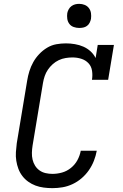

<svg xmlns="http://www.w3.org/2000/svg" viewBox="-20 -968 640 996"><path d="M252 8Q229 8 206.5 5Q184 2 164 -5.5Q144 -13 126.5 -25.5Q109 -38 96 -55Q83 -72 75.5 -92Q68 -112 64.5 -134Q61 -156 62.5 -179Q64 -202 67 -225L121 -550Q125 -575 132.5 -599Q140 -623 152.5 -645.5Q165 -668 183.5 -687.5Q202 -707 224.5 -720.5Q247 -734 272 -738.5Q297 -743 322 -743Q345 -743 368.5 -739Q392 -735 412.5 -726Q433 -717 449.5 -702Q466 -687 476 -667L487 -735H571L541 -554H457Q461 -577 457.5 -600.5Q454 -624 439 -640Q424 -656 402 -663Q380 -670 356 -670Q339 -670 320.5 -667Q302 -664 285 -656Q268 -648 253.5 -635Q239 -622 228.5 -606.5Q218 -591 212 -573.5Q206 -556 203 -538L149 -213Q146 -194 145.5 -175.5Q145 -157 149 -140Q153 -123 162 -108.5Q171 -94 185 -84Q199 -74 216.5 -70Q234 -66 252 -66Q277 -66 302 -73Q327 -80 348 -97Q369 -114 381.5 -137Q394 -160 399 -186H482Q477 -159 467 -133.5Q457 -108 441 -85Q425 -62 403.5 -43.5Q382 -25 356.5 -13Q331 -1 304.5 3.5Q278 8 252 8ZM391 -823Q376 -823 362 -828Q348 -833 339.5 -844.5Q331 -856 329 -870.5Q327 -885 329 -900Q331 -910 336.5 -920Q342 -930 351 -936.5Q360 -943 370 -945.5Q380 -948 391 -948Q406 -948 419.5 -942.5Q433 -937 441.5 -925.5Q450 -914 452 -899.5Q454 -885 452 -870Q450 -860 445 -850Q440 -840 431 -833.5Q422 -827 411.5 -825Q401 -823 391 -823Z"/></svg>

Font: Iosevka Etoile Oblique
Style: Regular
Weight: 400
Italic angle: -9°
Designer: Belleve Invis
Foundry: Belleve Invis
Version: Version 15.5.2; ttfautohint (v1.8.4)